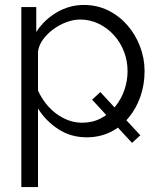

<svg xmlns="http://www.w3.org/2000/svg" viewBox="-20 -550 649 783"><path d="M333.6 10Q268.1 10 216.8 -23.9Q165.5 -57.8 135 -107.7V213H67V-521.1H127.9V-419.6Q159.5 -468.8 211.1 -499.3Q262.8 -529.8 321.8 -529.8Q376 -529.8 421.2 -507.5Q466.3 -485.2 499.5 -447.1Q532.6 -408.9 551.1 -360.6Q569.6 -312.2 569.6 -260.1Q569.6 -205 552.6 -156.1Q535.6 -107.3 504.3 -69.8Q473 -32.3 429.6 -11.1Q386.2 10 333.6 10ZM314.5 -49.5Q357.1 -49.5 391.2 -67.3Q425.4 -85.2 449.8 -115.2Q474.2 -145.2 487.2 -182.8Q500.2 -220.5 500.2 -260.1Q500.2 -302.1 485.6 -339.9Q470.9 -377.7 444.2 -407Q417.5 -436.4 382.3 -453.3Q347.2 -470.3 306.2 -470.3Q280.5 -470.3 252.3 -460.1Q224.2 -450 198.8 -431.7Q173.5 -413.4 156.3 -390.2Q139.1 -367 135 -340.9V-180.8Q151.2 -144.4 178.2 -114.6Q205.3 -84.9 240.8 -67.2Q276.3 -49.5 314.5 -49.5ZM355.6 -143.5 389.3 -174.5 552.2 1.8 518.4 32.7Z"/></svg>

Font: Raleway Thin
Style: Regular
Weight: 100
Designer: Matt McInerney, Pablo Impallari, Rodrigo Fuenzalida
Foundry: Matt McInerney, Pablo Impallari, Rodrigo Fuenzalida
Version: Version 4.026